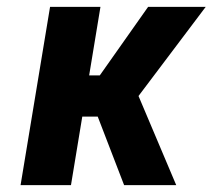

<svg xmlns="http://www.w3.org/2000/svg" viewBox="-20 -540 640 560"><path d="M342 0 265 -200H220L187 0H40L126 -520H273L240 -320H271L412 -520H580L384 -260L494 0Z"/></svg>

Font: Iosevka Heavy Extended
Style: Italic
Weight: 900
Width: 7
Italic angle: -9°
Monospace: yes
Designer: Belleve Invis
Foundry: Belleve Invis
Version: Version 32.5.0; ttfautohint (v1.8.4)